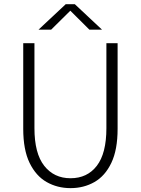

<svg xmlns="http://www.w3.org/2000/svg" viewBox="-20 -912 690 942"><path d="M326 11Q261.5 11 209 -18.8Q156.5 -48.5 125.2 -112.8Q94 -177 94 -280V-700H149V-283Q149 -159.5 197 -98.5Q245 -37.5 326 -37.5Q408 -37.5 455 -98.5Q502 -159.5 502 -283V-700H557V-280Q557 -177 526.2 -112.8Q495.5 -48.5 443.2 -18.8Q391 11 326 11ZM169 -766.5 302.5 -891.5H347L480.5 -766.5H418.5L325 -859.5L231 -766.5Z"/></svg>

Font: Trispace ExtraLight
Style: Regular
Weight: 200
Designer: Tyler Finck
Foundry: Etcetera Type Company
Version: Version 1.210; ttfautohint (v1.8.3)